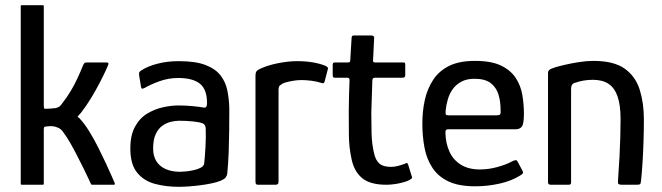

<svg xmlns="http://www.w3.org/2000/svg" viewBox="-20 -713 2556 741"><path d="M60 -4V-689Q60 -693 64 -693H145Q149 -693 149 -689V-302Q149 -300 150 -296.5Q151 -293 153 -293Q165 -293 175.5 -294Q186 -295 196 -296Q205 -299 209.5 -302Q214 -305 220 -314Q238 -337 252.5 -361Q267 -385 279 -411Q291 -437 301 -462Q305 -470 308.5 -471Q312 -472 320 -472H391Q398 -472 398.5 -468.5Q399 -465 397 -461Q396 -458 387.5 -439.5Q379 -421 364.5 -393Q350 -365 331.5 -334.5Q313 -304 292 -277Q288 -273 285 -269.5Q282 -266 279 -262Q281 -261 284 -259Q287 -257 288 -255Q305 -237 323.5 -207.5Q342 -178 359 -144Q376 -110 390 -80Q404 -50 412.5 -30Q421 -10 422 -8Q426 0 419 0Q416 0 404.5 0Q393 0 379 0Q365 0 353 0Q341 0 338 0Q334 0 333 -0.5Q332 -1 329 -7Q329 -7 322 -22.5Q315 -38 303 -62Q291 -86 277.5 -112.5Q264 -139 250.5 -162.5Q237 -186 226 -200Q222 -208 213.5 -214.5Q205 -221 191.5 -224.5Q178 -228 153 -224Q149 -223 149 -213V-4Q149 0 145 0H64Q60 0 60 -4Z M670 8Q620 8 577.5 -3.5Q535 -15 509 -47Q483 -79 483 -140Q483 -191 501 -224Q519 -257 548 -274.5Q577 -292 609 -299Q641 -306 669 -306Q696 -306 722.5 -303.5Q749 -301 766 -298Q779 -295 779 -315Q779 -368 751.5 -390Q724 -412 668 -412Q630 -412 595.5 -399.5Q561 -387 539 -374Q531 -370 528 -371Q525 -372 524 -379L517 -422Q516 -431 517.5 -434Q519 -437 525 -441Q549 -457 587 -467Q625 -477 670 -477Q735 -477 773.5 -462Q812 -447 831.5 -421.5Q851 -396 857.5 -363.5Q864 -331 865 -295Q865 -247 864.5 -205.5Q864 -164 862.5 -124Q861 -84 857 -42Q855 -33 850.5 -27.5Q846 -22 833 -16Q819 -10 797.5 -5.5Q776 -1 753 2Q730 5 708 6.5Q686 8 670 8ZM675 -50Q684 -50 698.5 -51.5Q713 -53 728.5 -56.5Q744 -60 755 -66Q766 -72 768 -81Q771 -109 773 -146Q775 -183 774 -215Q774 -232 762 -237Q749 -242 723.5 -244.5Q698 -247 671 -247Q657 -247 640 -243Q623 -239 607 -228Q591 -217 581 -195.5Q571 -174 571 -140Q571 -110 584 -90Q597 -70 620.5 -60Q644 -50 675 -50Z M1126 -477Q1191 -477 1236 -459Q1242 -456 1244.5 -453Q1247 -450 1245 -445L1233 -399Q1231 -393 1228.5 -392Q1226 -391 1220 -393Q1202 -399 1181 -401.5Q1160 -404 1144 -404Q1128 -404 1113 -401.5Q1098 -399 1086.5 -396Q1075 -393 1070 -390Q1065 -387 1060 -383Q1055 -379 1055 -365V-14Q1055 -5 1052 -2.5Q1049 0 1043 0H975Q972 0 969 -2Q966 -4 966 -12V-418Q966 -433 970 -438Q974 -443 983 -447Q1012 -461 1052.5 -469Q1093 -477 1126 -477Z M1471 0Q1407 0 1376 -27Q1345 -54 1336 -103Q1327 -145 1326.5 -191Q1326 -237 1326 -285Q1326 -317 1327 -345Q1328 -373 1329 -404Q1329 -413 1321 -413H1273Q1268 -413 1266 -415Q1264 -417 1264 -423V-462Q1264 -468 1266 -470Q1268 -472 1274 -472H1323Q1329 -472 1330.5 -475Q1332 -478 1332 -485L1337 -567Q1337 -576 1345 -576H1414Q1418 -576 1421.5 -573.5Q1425 -571 1424 -567L1420 -485Q1419 -477 1420.5 -474.5Q1422 -472 1427 -472H1534Q1541 -472 1542.5 -470.5Q1544 -469 1544 -461V-423Q1544 -418 1541.5 -415.5Q1539 -413 1533 -413H1427Q1422 -413 1419.5 -410.5Q1417 -408 1417 -401Q1416 -371 1415 -340Q1414 -309 1413 -277Q1413 -238 1414 -197.5Q1415 -157 1424 -120Q1430 -94 1444.5 -81.5Q1459 -69 1489 -69Q1502 -69 1515.5 -72.5Q1529 -76 1540 -80Q1549 -85 1551.5 -83.5Q1554 -82 1556 -75L1569 -33Q1572 -27 1567.5 -23Q1563 -19 1551 -14Q1540 -10 1525 -6.5Q1510 -3 1495.5 -1.5Q1481 0 1471 0Z M1610 -237Q1610 -284 1619.5 -327Q1629 -370 1651.5 -404.5Q1674 -439 1713 -458.5Q1752 -478 1813 -478Q1876 -478 1913.5 -460Q1951 -442 1970.5 -412Q1990 -382 1996 -346Q2002 -310 2002 -274Q2002 -235 1994 -224.5Q1986 -214 1970 -214H1709Q1705 -214 1702 -212Q1699 -210 1699 -201Q1700 -160 1714.5 -128Q1729 -96 1758.5 -77.5Q1788 -59 1832 -59Q1866 -59 1900 -68.5Q1934 -78 1954 -89Q1964 -94 1969.5 -95Q1975 -96 1980 -85L1996 -55Q2000 -48 1998 -44.5Q1996 -41 1988 -36Q1955 -15 1908.5 -4.5Q1862 6 1814 6Q1751 6 1711.5 -12.5Q1672 -31 1649.5 -64.5Q1627 -98 1618.5 -142Q1610 -186 1610 -237ZM1912 -288Q1912 -322 1903.5 -349Q1895 -376 1873.5 -392.5Q1852 -409 1811 -409Q1781 -409 1760 -397.5Q1739 -386 1726.5 -368Q1714 -350 1708 -328.5Q1702 -307 1700 -287Q1699 -275 1700.5 -271.5Q1702 -268 1710 -268H1897Q1906 -268 1909.5 -271Q1913 -274 1912 -288Z M2106 0Q2095 0 2095 -9Q2095 -115 2095 -220.5Q2095 -326 2095 -431Q2095 -439 2100.5 -443.5Q2106 -448 2122 -453Q2135 -457 2160.5 -463Q2186 -469 2215.5 -473.5Q2245 -478 2270 -478Q2349 -478 2391 -448Q2433 -418 2449 -366.5Q2465 -315 2465 -253Q2465 -209 2463.5 -164.5Q2462 -120 2459.5 -81.5Q2457 -43 2454 -16Q2453 -4 2450 -2Q2447 0 2437 0H2381Q2371 0 2367.5 -2.5Q2364 -5 2365 -14Q2365 -20 2367 -46.5Q2369 -73 2371 -110Q2373 -147 2374 -185.5Q2375 -224 2375 -254Q2375 -307 2363.5 -340.5Q2352 -374 2328.5 -389.5Q2305 -405 2268 -405Q2249 -405 2232 -402Q2215 -399 2201 -394Q2194 -393 2189 -387.5Q2184 -382 2184 -368Q2184 -315 2184 -255.5Q2184 -196 2184 -133.5Q2184 -71 2184 -9Q2184 0 2176 0Z"/></svg>

Font: Glory Medium
Style: Regular
Weight: 500
Designer: Robert Leuschke
Foundry: Robert Leuschke
Version: Version 1.011